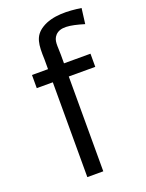

<svg xmlns="http://www.w3.org/2000/svg" viewBox="-150 -871 716 944"><g transform="rotate(-20 208.5 -399.0)"><path d="M138.7 0H222.2V-496.1H360.8V-564.9H222.2V-610.4C222.2 -656.7 214.4 -686 236.8 -710.4C263.7 -738.8 309.6 -733.4 386.2 -710.4L396.5 -791C329.1 -801.3 247.1 -805.7 189.5 -769.5C138.7 -737.8 135.7 -693.4 138.7 -615.7V-564.9H54.7V-496.1H138.7Z"/></g></svg>

Font: Duru Sans
Style: Regular
Weight: 400
Designer: Onur Yazıcıgil
Foundry: Onur Yazıcıgil
Version: Version 1.002